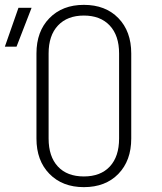

<svg xmlns="http://www.w3.org/2000/svg" viewBox="-45 -760 665 790"><path d="M-25 -568 31 -728H85L23 -568ZM300 10Q212 10 158.5 -44.5Q105 -99 105 -190V-540Q105 -631 158.5 -685.5Q212 -740 300 -740Q389 -740 442 -685.5Q495 -631 495 -540V-190Q495 -99 442 -44.5Q389 10 300 10ZM300 -34Q369 -34 407 -75Q445 -116 445 -190V-540Q445 -614 406.5 -655Q368 -696 300 -696Q232 -696 193.5 -655Q155 -614 155 -540V-190Q155 -116 193 -75Q231 -34 300 -34Z"/></svg>

Font: NKDuy Mono Thin
Style: Regular
Weight: 100
Monospace: yes
Designer: NKDuy
Foundry: NKDuy
Version: Version 2.251; ttfautohint (v1.8.4.7-5d5b)